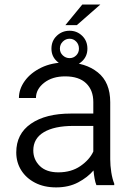

<svg xmlns="http://www.w3.org/2000/svg" viewBox="-20 -812 580 842"><path d="M402.8 0Q397.9 -11.7 394.8 -29.1Q391.6 -46.4 390.1 -64.5Q364.3 -34.2 322.8 -12.2Q281.2 9.8 226.1 9.8Q173.3 9.8 134 -10.5Q94.7 -30.8 73 -65.4Q51.3 -100.1 51.3 -143.6Q51.3 -225.1 115.7 -269.5Q180.2 -314 290.5 -314H389.2V-364.7Q389.2 -416.5 357.7 -446.8Q326.2 -477.1 265.6 -477.1Q209.5 -477.1 173.6 -449Q137.7 -420.9 137.7 -382.3H63Q63 -421.4 88.6 -457Q114.3 -492.7 160.9 -515.4Q207.5 -538.1 269.5 -538.1Q354.5 -538.1 408.9 -494.6Q463.4 -451.2 463.4 -363.8V-113.3Q463.4 -86.4 468 -56.6Q472.7 -26.9 481 -6.8V0ZM235.8 -56.2Q292.5 -56.2 332.5 -83.7Q372.6 -111.3 389.2 -147.5V-259.8H301.8Q218.3 -259.8 172.1 -232.2Q126 -204.6 126 -152.3Q126 -112.3 154.5 -84.2Q183.1 -56.2 235.8 -56.2ZM266.6 -701.7 340.8 -792H419.9L316.9 -701.7ZM205.6 -598.6Q205.6 -632.8 229 -655Q252.4 -677.2 285.2 -677.2Q317.4 -677.2 340.3 -655Q363.3 -632.8 363.3 -598.6Q363.3 -565.4 340.3 -543.7Q317.4 -522 285.2 -522Q252.4 -522 229 -543.7Q205.6 -565.4 205.6 -598.6ZM242.7 -598.6Q242.7 -581.1 255.4 -569.1Q268.1 -557.1 285.2 -557.1Q302.2 -557.1 314.2 -569.1Q326.2 -581.1 326.2 -598.6Q326.2 -617.2 314.2 -629.6Q302.2 -642.1 285.2 -642.1Q268.1 -642.1 255.4 -629.6Q242.7 -617.2 242.7 -598.6Z"/></svg>

Font: Vazirmatn RD Light
Style: Regular
Weight: 300
Designer: Saber Rastikerdar
Foundry: Saber Rastikerdar
Version: Version 32.102